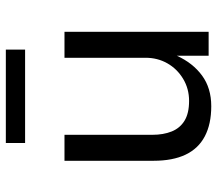

<svg xmlns="http://www.w3.org/2000/svg" viewBox="-63 -672 744 658"><g transform="rotate(-90 309.0 -343.0)"><path d="M274 9Q213 9 171 -13Q129 -35 108 -79Q87 -123 87 -189V-494H176V-193Q176 -155 187.5 -126.5Q199 -98 224.5 -82.5Q250 -67 292 -67Q334 -67 368 -87.5Q402 -108 421 -141.5Q440 -175 440 -216V-494H529V0H447V-109Q422 -54 379 -22.5Q336 9 274 9ZM148 -629V-695H468V-629Z"/></g></svg>

Font: Nunito Sans 8pt
Style: Regular
Weight: 400
Version: Version 3.101;gftools[0.9.27]